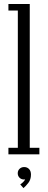

<svg xmlns="http://www.w3.org/2000/svg" viewBox="-20 -770 238 958"><path d="M22 0V-32.5H69V-717.5H22V-750H128.5V-32.5H176.5V0ZM97 168.5 81 150Q86 147.5 95 139Q104 130.5 105.5 124Q104 125.5 99.5 125.5Q86 125.5 77.2 116.5Q68.5 107.5 68.5 94.5Q68.5 81 77.8 72.2Q87 63.5 100.5 63.5Q115.5 63.5 125 73.5Q134.5 83.5 134.5 101Q134.5 126 121.2 142.8Q108 159.5 97 168.5Z"/></svg>

Font: Imbue 10pt Light
Style: Regular
Weight: 300
Designer: Tyler Finck
Foundry: Etcetera Type Company
Version: Version 1.102; ttfautohint (v1.8.3)